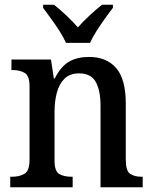

<svg xmlns="http://www.w3.org/2000/svg" viewBox="-20 -786 644 806"><path d="M23 0V-44H30Q62 -44 83 -56.5Q104 -69 104 -116V-424Q104 -468 83.5 -480Q63 -492 33 -492H28V-536H194L206 -457H210Q236 -508 270.5 -527.5Q305 -547 354 -547Q427 -547 467.5 -500.5Q508 -454 508 -351V-116Q508 -69 526 -56.5Q544 -44 575 -44H579V0H402V-342Q402 -406 382 -442Q362 -478 312 -478Q273 -478 250.5 -455.5Q228 -433 218.5 -396.5Q209 -360 209 -318V-111Q209 -67 229 -55.5Q249 -44 280 -44H285V0ZM257 -606Q247 -629 230 -655.5Q213 -682 194 -708Q175 -734 161 -753V-766H207Q231 -747 258.5 -721Q286 -695 307 -671Q328 -695 356 -721Q384 -747 408 -766H454V-753Q439 -734 420.5 -708Q402 -682 385 -655.5Q368 -629 358 -606Z"/></svg>

Font: Noto Serif Sinhala SemiCondensed Medium
Style: Regular
Weight: 500
Width: 4
Designer: Jelle Bosma - Monotype Design Team
Foundry: Monotype Imaging Inc.
Version: Version 2.007; ttfautohint (v1.8.4.7-5d5b)